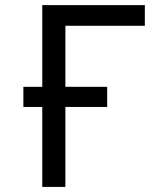

<svg xmlns="http://www.w3.org/2000/svg" viewBox="-20 -734 640 754"><path d="M548.8 -713.9V-632.8H236.8V-393.1H400.9V-314H236.8V0H146V-314H71.8V-393.1H146V-713.9Z"/></svg>

Font: Noto Mono
Style: Regular
Weight: 400
Designer: Monotype Design Team
Foundry: Monotype Imaging Inc.
Version: Version 1.00